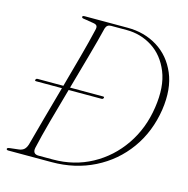

<svg xmlns="http://www.w3.org/2000/svg" viewBox="-104 -800 879 899"><g transform="rotate(15 336.0 -350.0)"><path d="M5.5 -6Q5.5 -11.5 20 -13L59.5 -17.5Q75 -19 84.8 -26.8Q94.5 -34.5 100.5 -52.5Q115 -108.5 136.8 -186.2Q158.5 -264 181.5 -347H56Q49 -347 51 -353Q53 -359.5 60.5 -359.5H185Q207 -439 227.8 -515.2Q248.5 -591.5 262 -650Q266 -664.5 261.8 -671.2Q257.5 -678 242.5 -680L202.5 -686.5Q192.5 -687.5 189.5 -689.2Q186.5 -691 186.5 -694.5Q186.5 -700 198.5 -700H406Q487 -700 550.5 -660.8Q614 -621.5 645.2 -548Q676.5 -474.5 661.5 -372Q644.5 -261 584.2 -177.2Q524 -93.5 431 -46.8Q338 0 224 0H14.5Q5.5 0 5.5 -6ZM227 -13.5Q330 -13.5 414.8 -59.5Q499.5 -105.5 555.2 -186.8Q611 -268 626.5 -373.5Q642 -476.5 613.5 -546.5Q585 -616.5 528.8 -652.5Q472.5 -688.5 404 -688.5H328Q308 -688.5 302 -668.5Q287.5 -608.5 264.5 -526.8Q241.5 -445 217.5 -359.5H377.5Q385 -359.5 382.5 -353Q380.5 -347 373 -347H214Q189.5 -261.5 167.8 -181.8Q146 -102 133.5 -45.5Q127 -13.5 158 -13.5Z"/></g></svg>

Font: Fraunces 72pt Thin
Style: Italic
Weight: 100
Italic angle: -16°
Version: Version 1.000;[b76b70a41]